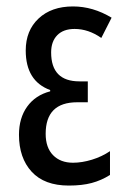

<svg xmlns="http://www.w3.org/2000/svg" viewBox="-20 -567 392 597"><path d="M253 -249H220Q122 -249 122 -151Q122 -108 145 -84.5Q168 -61 207 -61Q235 -61 266 -70.5Q297 -80 322 -97V-23Q295 -6 265 2Q235 10 194 10Q118 10 78.5 -33Q39 -76 39 -148Q39 -200 64.5 -235.5Q90 -271 136 -283V-287Q60 -315 60 -410Q60 -472 100 -509.5Q140 -547 207 -547Q269 -547 327 -512L295 -449Q255 -477 212 -477Q177 -477 158 -457.5Q139 -438 139 -404Q139 -314 227 -314H253Z"/></svg>

Font: Noto Sans UI Cond
Style: Regular
Weight: 400
Width: 3
Designer: Monotype Design Team
Foundry: Monotype Imaging Inc.
Version: Version 1.001